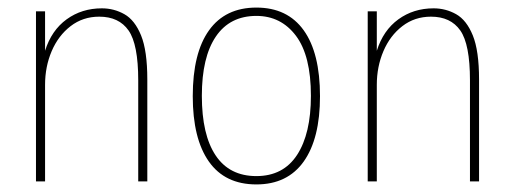

<svg xmlns="http://www.w3.org/2000/svg" viewBox="-20 -479 1354 507"><path d="M75 0V-449H99V-345Q116 -399 156 -428Q196 -457 249 -457Q281 -457 308.5 -441.5Q336 -426 352.5 -385.5Q369 -345 369 -269V0H345V-267Q345 -362 319.5 -398.5Q294 -435 242 -435Q199 -435 166.5 -410Q134 -385 116.5 -344Q99 -303 99 -255V0Z M657 8Q574 8 531.5 -52.5Q489 -113 489 -225Q489 -339 532 -399Q575 -459 657 -459Q739 -459 782 -399Q825 -339 825 -225Q825 -113 782 -52.5Q739 8 657 8ZM657 -14Q728 -14 764.5 -70Q801 -126 801 -226Q801 -332 761.5 -384.5Q722 -437 657 -437Q587 -437 550 -382.5Q513 -328 513 -226Q513 -123 549.5 -68.5Q586 -14 657 -14Z M951 0V-449H975V-345Q992 -399 1032 -428Q1072 -457 1125 -457Q1157 -457 1184.5 -441.5Q1212 -426 1228.5 -385.5Q1245 -345 1245 -269V0H1221V-267Q1221 -362 1195.5 -398.5Q1170 -435 1118 -435Q1075 -435 1042.5 -410Q1010 -385 992.5 -344Q975 -303 975 -255V0Z"/></svg>

Font: Inconsolata SemiCondensed ExtraLight
Style: Regular
Weight: 200
Width: 4
Monospace: yes
Designer: Raph Levien, Cyreal, Brenton Simpson
Foundry: Raph Levien, Cyreal, Google
Version: Version 3.100; ttfautohint (v1.8.4.7-5d5b)